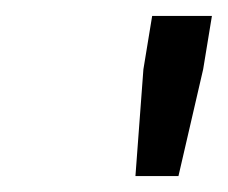

<svg xmlns="http://www.w3.org/2000/svg" viewBox="-20 -752 286 241"><path d="M150 -531H204L235 -665L246 -732H171L160 -665Z"/></svg>

Font: Exo
Style: Regular Italic
Weight: 400
Designer: Natanael Gama
Version: Version 1.00